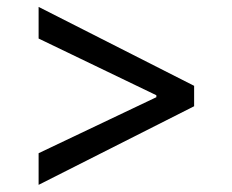

<svg xmlns="http://www.w3.org/2000/svg" viewBox="-20 -552 667 551"><path d="M90.8 -21.5V-112.3L431.6 -274.4L428.7 -269.5V-283.2L431.6 -277.3L90.8 -441.4V-532.2L537.1 -305.7V-247.1Z"/></svg>

Font: Pretendard JP Variable
Style: Regular
Weight: 400
Designer: Base glyphs from Inter by Rasmus Andersson; Hangul glyphs from Noto Sans CJK(Source Han Sans) by Jang Soo-young and Kang
Foundry: Kil Hyung-jin
Version: Version 1.307;Glyphs 3.2 (3192)